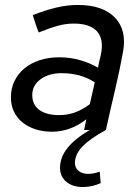

<svg xmlns="http://www.w3.org/2000/svg" viewBox="-20 -524 565 774"><path d="M190 7Q153 7 122.5 -3Q92 -13 70 -31Q48 -49 36 -74.5Q24 -100 24 -132Q24 -167 38 -196.5Q52 -226 77.5 -247.5Q103 -269 139 -281Q175 -293 219 -293Q263 -293 303 -281.5Q343 -270 375 -251Q377 -264 380 -276Q383 -288 386 -301Q400 -364 372 -396.5Q344 -429 277 -429Q246 -429 213 -420Q180 -411 136 -393Q129 -410 123.5 -427.5Q118 -445 112 -463Q163 -483 207 -493.5Q251 -504 294 -504Q394 -504 443 -453.5Q492 -403 476 -315Q462 -238 443 -158Q424 -78 407 0Q344 34 313 66Q282 98 282 133Q282 152 296.5 164.5Q311 177 337 177Q346 177 358.5 174.5Q371 172 382 168Q383 179 384 191Q385 203 386 214Q372 221 352.5 225.5Q333 230 315 230Q272 230 247 208.5Q222 187 222 153Q222 110 252 72.5Q282 35 342 0H319Q321 -11 323.5 -21.5Q326 -32 328 -43Q263 7 190 7ZM110 -141Q110 -102 138.5 -81Q167 -60 218 -60Q252 -60 281.5 -70.5Q311 -81 342 -104L362 -192Q306 -229 228 -229Q177 -229 143.5 -204.5Q110 -180 110 -141Z"/></svg>

Font: Rosa Sans
Style: Italic
Weight: 400
Italic angle: -12°
Designer: Pentagram / MCKL
Foundry: Pentagram / MCKL
Version: Version 1.005;September 16, 2019;FontCreator 11.5.0.2425 64-